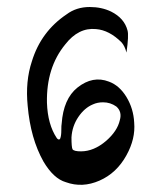

<svg xmlns="http://www.w3.org/2000/svg" viewBox="-20 -752 458 548"><path d="M236 -732Q270 -732 297 -719Q335 -700 344 -665Q348 -651 341 -602Q336 -621 327 -631Q292 -666 254 -669Q204 -674 166 -625Q112 -559 114 -459Q116 -397 142 -358Q144 -355 147 -354Q150 -353 152 -357Q155 -365 155 -380Q155 -395 156 -399Q161 -470 201 -502Q245 -537 291 -519Q321 -508 341 -475Q361 -442 363 -402Q367 -356 341 -309Q313 -258 264 -236.5Q215 -215 168 -232Q133 -242 104 -291Q67 -357 59 -450Q52 -520 71 -577Q97 -662 170 -711Q198 -732 236 -732ZM274 -460Q258 -460 245 -454Q221 -444 203.5 -418Q186 -392 184 -360Q184 -332 187 -326Q191 -320 211 -320Q248 -320 283 -350Q315 -378 322 -409Q329 -433 312 -448Q295 -460 274 -460Z"/></svg>

Font: HarSinai
Style: Regular
Weight: 400
Version: Version 1.1